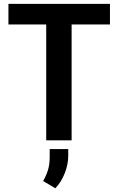

<svg xmlns="http://www.w3.org/2000/svg" viewBox="-20 -731 616 1000"><path d="M353 -710.9V0H220.7V-710.9ZM552.7 -710.9V-603.5H23.9V-710.9ZM335.4 45.4V81.1Q335.4 125.5 316.9 172.1Q298.3 218.8 268.1 249.5L204.6 211.9Q220.2 185.1 229.5 155.8Q238.8 126.5 238.8 86.9V45.4Z"/></svg>

Font: Roboto SemiCondensed SemiBold
Style: Regular
Weight: 600
Width: 4
Designer: Christian Robertson
Foundry: Google
Version: Version 3.009; 2024